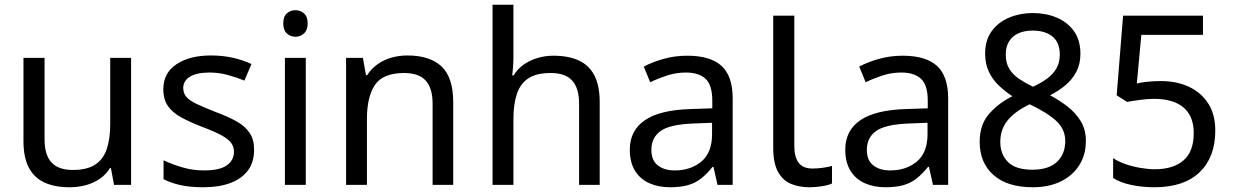

<svg xmlns="http://www.w3.org/2000/svg" viewBox="-20 -780 5203 810"><path d="M533 -536V0H461L448 -71H444Q427 -43 400 -25Q373 -7 341 1.5Q309 10 274 10Q210 10 166.5 -10.5Q123 -31 101 -74Q79 -117 79 -185V-536H168V-191Q168 -127 197 -95Q226 -63 287 -63Q347 -63 381.5 -85.5Q416 -108 430.5 -151.5Q445 -195 445 -257V-536Z M1052 -148Q1052 -96 1026 -61Q1000 -26 952 -8Q904 10 838 10Q782 10 741.5 1Q701 -8 670 -24V-104Q702 -88 747.5 -74.5Q793 -61 840 -61Q907 -61 937 -82.5Q967 -104 967 -140Q967 -160 956 -176Q945 -192 916.5 -208Q888 -224 835 -244Q783 -264 746 -284Q709 -304 689 -332Q669 -360 669 -404Q669 -472 724.5 -509Q780 -546 870 -546Q919 -546 961.5 -536.5Q1004 -527 1041 -510L1011 -440Q977 -454 940 -464Q903 -474 864 -474Q810 -474 781.5 -456.5Q753 -439 753 -409Q753 -387 766 -371.5Q779 -356 809.5 -341.5Q840 -327 891 -307Q942 -288 978 -268Q1014 -248 1033 -219.5Q1052 -191 1052 -148Z M1270 -536V0H1182V-536ZM1227 -737Q1247 -737 1262.5 -723.5Q1278 -710 1278 -681Q1278 -653 1262.5 -639Q1247 -625 1227 -625Q1205 -625 1190 -639Q1175 -653 1175 -681Q1175 -710 1190 -723.5Q1205 -737 1227 -737Z M1698 -546Q1794 -546 1843 -499.5Q1892 -453 1892 -349V0H1805V-343Q1805 -408 1776 -440Q1747 -472 1685 -472Q1596 -472 1562 -422Q1528 -372 1528 -278V0H1440V-536H1511L1524 -463H1529Q1547 -491 1573.5 -509.5Q1600 -528 1632 -537Q1664 -546 1698 -546Z M2146 -537Q2146 -518 2144.5 -498Q2143 -478 2141 -462H2147Q2164 -490 2190 -508Q2216 -526 2248 -535.5Q2280 -545 2314 -545Q2379 -545 2422.5 -524.5Q2466 -504 2488 -461Q2510 -418 2510 -349V0H2423V-343Q2423 -408 2394 -440Q2365 -472 2303 -472Q2243 -472 2209 -449.5Q2175 -427 2160.5 -383.5Q2146 -340 2146 -277V0H2058V-760H2146Z M2879 -545Q2977 -545 3024 -502Q3071 -459 3071 -365V0H3007L2990 -76H2986Q2963 -47 2938.5 -27.5Q2914 -8 2882.5 1Q2851 10 2806 10Q2758 10 2719.5 -7Q2681 -24 2659 -59.5Q2637 -95 2637 -149Q2637 -229 2700 -272.5Q2763 -316 2894 -320L2985 -323V-355Q2985 -422 2956 -448Q2927 -474 2874 -474Q2832 -474 2794 -461.5Q2756 -449 2723 -433L2696 -499Q2731 -518 2779 -531.5Q2827 -545 2879 -545ZM2905 -259Q2805 -255 2766.5 -227Q2728 -199 2728 -148Q2728 -103 2755.5 -82Q2783 -61 2826 -61Q2894 -61 2939 -98.5Q2984 -136 2984 -214V-262Z M3395 10Q3351 10 3316.5 -4.5Q3282 -19 3262 -55.5Q3242 -92 3242 -157V-714H3331V-165Q3331 -117 3349.5 -93Q3368 -69 3408 -69Q3430 -69 3453.5 -72.5Q3477 -76 3490 -80V-6Q3476 1 3448.5 5.5Q3421 10 3395 10Z M3788 -545Q3886 -545 3933 -502Q3980 -459 3980 -365V0H3916L3899 -76H3895Q3872 -47 3847.5 -27.5Q3823 -8 3791.5 1Q3760 10 3715 10Q3667 10 3628.5 -7Q3590 -24 3568 -59.5Q3546 -95 3546 -149Q3546 -229 3609 -272.5Q3672 -316 3803 -320L3894 -323V-355Q3894 -422 3865 -448Q3836 -474 3783 -474Q3741 -474 3703 -461.5Q3665 -449 3632 -433L3605 -499Q3640 -518 3688 -531.5Q3736 -545 3788 -545ZM3814 -259Q3714 -255 3675.5 -227Q3637 -199 3637 -148Q3637 -103 3664.5 -82Q3692 -61 3735 -61Q3803 -61 3848 -98.5Q3893 -136 3893 -214V-262Z M4337 10Q4230 10 4171.5 -41.5Q4113 -93 4113 -182Q4113 -255 4153.5 -300.5Q4194 -346 4251 -374Q4219 -395 4193 -420Q4167 -445 4151.5 -478Q4136 -511 4136 -554Q4136 -611 4164 -649Q4192 -687 4238 -706Q4284 -725 4337 -725Q4392 -725 4437.5 -706Q4483 -687 4510.5 -649Q4538 -611 4538 -553Q4538 -510 4521 -477.5Q4504 -445 4475.5 -421Q4447 -397 4410 -378Q4448 -358 4482.5 -331.5Q4517 -305 4539 -269.5Q4561 -234 4561 -186Q4561 -126 4532.5 -82Q4504 -38 4454 -14Q4404 10 4337 10ZM4335 -64Q4404 -64 4439 -97Q4474 -130 4474 -185Q4474 -235 4436 -270Q4398 -305 4324 -340Q4263 -311 4231.5 -273Q4200 -235 4200 -181Q4200 -129 4232.5 -96.5Q4265 -64 4335 -64ZM4338 -414Q4370 -429 4395.5 -447Q4421 -465 4436 -490Q4451 -515 4451 -550Q4451 -600 4420.5 -625.5Q4390 -651 4336 -651Q4302 -651 4276.5 -639.5Q4251 -628 4237 -605.5Q4223 -583 4223 -550Q4223 -514 4238 -489.5Q4253 -465 4279 -447.5Q4305 -430 4338 -414Z M4850 10Q4800 10 4754 0.5Q4708 -9 4676 -29V-113Q4698 -98 4728.5 -87.5Q4759 -77 4792 -71.5Q4825 -66 4852 -66Q4929 -66 4972.5 -103Q5016 -140 5016 -219Q5016 -290 4973 -326.5Q4930 -363 4848 -363Q4822 -363 4788.5 -358.5Q4755 -354 4735 -350L4691 -378L4718 -714H5055V-633H4795L4776 -428Q4792 -432 4819.5 -435Q4847 -438 4878 -438Q4943 -438 4994.5 -414.5Q5046 -391 5076.5 -344.5Q5107 -298 5107 -229Q5107 -117 5041 -53.5Q4975 10 4850 10Z"/></svg>

Font: usinhala85
Style: Book
Weight: 400
Designer: Jelle Bosma - Monotype Design Team
Foundry: Monotype Imaging Inc.
Version: Version 2.003